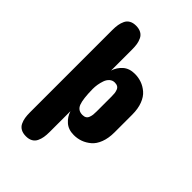

<svg xmlns="http://www.w3.org/2000/svg" viewBox="-261 -804 1107 1107"><g transform="rotate(45 293.0 -250.0)"><path d="M89.8 85.9V-585.9Q89.8 -610.4 93 -628.9Q96.2 -647.5 104.2 -664.6Q112.3 -681.6 128.7 -690.9Q145 -700.2 168.9 -700.2Q193.8 -700.2 210.7 -690.9Q227.5 -681.6 235.8 -664.3Q244.1 -647 247.1 -628.7Q250 -610.4 250 -585.9V-415Q260.7 -449.7 288.3 -474.4Q315.9 -499 360.8 -499Q390.1 -499 416.3 -489.7Q442.4 -480.5 465.6 -460.7Q488.8 -440.9 502.4 -405.3Q516.1 -369.6 516.1 -321.8V-176.8Q516.1 -129.4 502.4 -93.8Q488.8 -58.1 465.6 -38.6Q442.4 -19 416.3 -9.5Q390.1 0 360.8 0Q316.4 0 288.6 -24.7Q260.7 -49.3 250 -84V85.9Q250 110.4 246.8 128.9Q243.7 147.5 235.6 164.6Q227.5 181.6 211.2 190.9Q194.8 200.2 170.9 200.2Q146 200.2 129.2 190.9Q112.3 181.6 104 164.3Q95.7 147 92.8 128.7Q89.8 110.4 89.8 85.9ZM357.9 -189.9V-311Q357.9 -327.1 356.7 -337.4Q355.5 -347.7 351.3 -359.1Q347.2 -370.6 337.9 -376.2Q328.6 -381.8 314 -381.8Q295.9 -381.8 282.5 -369.9Q269 -357.9 262.5 -338.9Q255.9 -319.8 252.9 -301.5Q250 -283.2 250 -265.1Q251 -184.1 263.9 -150.6Q276.9 -117.2 314 -117.2Q328.6 -117.2 337.9 -123Q347.2 -128.9 351.3 -140.6Q355.5 -152.3 356.7 -162.8Q357.9 -173.3 357.9 -189.9Z"/></g></svg>

Font: Concert One
Style: Regular
Weight: 400
Designer: Johan Kallas, Mihkel Virkus
Foundry: Johan Kallas, Mihkel Virkus
Version: Version 1.003